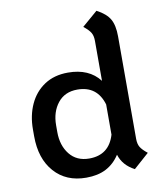

<svg xmlns="http://www.w3.org/2000/svg" viewBox="-84 -809 753 889"><g transform="rotate(-10 292.5 -364.5)"><path d="M550 -52 478 12Q424 -16 408 -68Q382 -28 343.5 -8Q305 12 250 12Q156 12 100.5 -50.5Q45 -113 45 -219V-251Q45 -316 69 -368.5Q93 -421 139 -451.5Q185 -482 250 -482Q349 -482 399 -417V-605Q399 -629 390 -644Q381 -659 357 -678L430 -741Q474 -718 491 -688.5Q508 -659 508 -607V-125Q508 -101 517 -86Q526 -71 550 -52ZM399 -306Q372 -397 279 -397Q220 -397 187 -355.5Q154 -314 154 -251V-219Q154 -156 187 -114.5Q220 -73 279 -73Q372 -73 399 -164Z"/></g></svg>

Font: KoHo SemiBold
Style: Regular
Weight: 600
Designer: Cadson Demak & Katatrad Team
Foundry: Cadson Demak Co.,Ltd.
Version: Version 1.000; ttfautohint (v1.6)